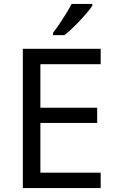

<svg xmlns="http://www.w3.org/2000/svg" viewBox="-20 -964 596 984"><path d="M496 0H97V-714H496V-635H187V-412H478V-334H187V-79H496ZM453 -934Q441 -916 416 -887.5Q391 -859 362.5 -830.5Q334 -802 310 -784H252V-796Q267 -815 284.5 -841Q302 -867 319 -894.5Q336 -922 347 -944H453Z"/></svg>

Font: Noto Sans Multani
Style: Regular
Weight: 400
Designer: Monotype Design Team
Foundry: Monotype Imaging Inc.
Version: Version 2.002; ttfautohint (v1.8.4.7-5d5b)